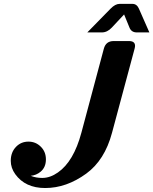

<svg xmlns="http://www.w3.org/2000/svg" viewBox="-20 -946 779 976"><path d="M209.5 9.8Q108.4 9.8 57.6 -60.5Q34.7 -92.3 34.7 -128.4Q34.7 -172.4 62 -200.2Q87.4 -226.1 124.8 -226.1Q162.1 -226.1 188.5 -199.2Q213.4 -173.8 213.4 -135.7Q213.4 -95.7 186.5 -73.2Q165 -55.2 136.2 -52.2Q162.6 -41.5 194.8 -41.5Q234.9 -41.5 274.4 -69.3Q354.5 -125 393.6 -271L507.8 -698.2Q518.1 -737.3 557.6 -737.3H635.7Q666.5 -737.3 666.5 -712.9Q666.5 -707.5 664.1 -698.2L549.3 -270.5Q512.2 -131.8 418.5 -63.5Q317.9 9.8 209.5 9.8ZM587.9 -926.3H653.3Q675.3 -926.3 686 -902.3L739.3 -781.2H675.3Q647.9 -781.2 638.2 -805.7L610.8 -872.6L548.3 -805.7Q525.4 -781.2 497.6 -781.2H423.8L542 -901.9Q565.9 -926.3 587.9 -926.3Z"/></svg>

Font: Cursive Sans
Style: Bold
Weight: 700
Italic angle: -15°
Designer: Wojciech Kalinowski "wmk69" (wmk69@o2.pl)
Foundry: Wojciech Kalinowski "wmk69" (wmk69@o2.pl)
Version: Wersja 3.1.0; 2022-02-18